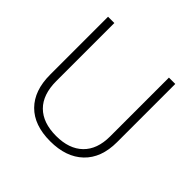

<svg xmlns="http://www.w3.org/2000/svg" viewBox="-179 -890 1077 1077"><g transform="rotate(45 359.5 -352.0)"><path d="M626.5 -713.9V-252Q626.5 -127 554.9 -58.6Q483.4 9.8 357.4 9.8Q230 9.8 161.6 -59.3Q93.3 -128.4 93.3 -253.9V-713.9H143.1V-253.9Q143.1 -146.5 199.2 -90.6Q255.4 -34.7 359.9 -34.7Q462.9 -34.7 519.5 -89.8Q576.2 -145 576.2 -247.1V-713.9Z"/></g></svg>

Font: Open Sans Light
Style: Regular
Weight: 300
Designer: Monotype Design Team
Foundry: Monotype Imaging Inc.
Version: Version 3.000; ttfautohint (v1.8.4)